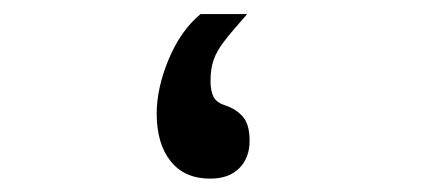

<svg xmlns="http://www.w3.org/2000/svg" viewBox="-20 -258 640 280"><path d="M208.5 -92.5Q208.5 -129.5 226 -171.5Q243.5 -213.5 272.5 -237.5H340.5Q317 -211 306.5 -197.2Q296 -183.5 291.5 -170.5Q287 -157.5 287 -140Q287 -126 291.2 -117.2Q295.5 -108.5 308 -104.5Q324.5 -99 334.2 -87.8Q344 -76.5 344 -52.5Q344 -28 329 -12.8Q314 2.5 286.5 2.5Q249 2.5 228.8 -23Q208.5 -48.5 208.5 -92.5Z"/></svg>

Font: JuliaMono Black
Style: Regular
Weight: 900
Monospace: yes
Designer: cormullion
Foundry: corm
Version: Version 0.054; ttfautohint (v1.8.4)